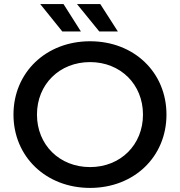

<svg xmlns="http://www.w3.org/2000/svg" viewBox="-20 -911 881 940"><path d="M421 9C636 9 795 -143 795 -350C795 -557 636 -709 421 -709C205 -709 46 -556 46 -350C46 -144 205 9 421 9ZM421 -93C271 -93 161 -202 161 -350C161 -498 271 -607 421 -607C570 -607 680 -498 680 -350C680 -202 570 -93 421 -93ZM557 -757 471 -891H357L466 -757ZM376 -757 291 -891H177L285 -757Z"/></svg>

Font: Montserrat-Alt1 SemBd
Style: Regular
Weight: 600
Designer: Differentunic
Foundry: Differentunic
Version: Version 7.222